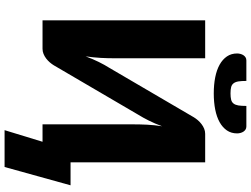

<svg xmlns="http://www.w3.org/2000/svg" viewBox="-152 -802 1123 860"><g transform="rotate(90 410.0 -371.5)"><path d="M505 -678Q510.5 -687 518.2 -696Q526 -705 535.5 -712.2Q545 -719.5 556 -724Q567 -728.5 579 -728.5H706.5V-125.5H809.5L727.5 170H562.5L614.5 0H536.5V-408Q536.5 -436.5 538 -468Q539.5 -499.5 545 -535.5Q533.5 -504 519.8 -476.5Q506 -449 493.5 -429L272 -50.5Q266.5 -41.5 258.8 -32.5Q251 -23.5 241.5 -16.2Q232 -9 221 -4.5Q210 0 198 0H70.5V-728.5H240.5V-321Q240.5 -292 238.8 -260.2Q237 -228.5 232 -193Q243.5 -224.5 257 -251.8Q270.5 -279 283.5 -299.5ZM398 -842Q415 -842 426 -844.8Q437 -847.5 443.2 -855.5Q449.5 -863.5 451.8 -877.2Q454 -891 454 -913H546Q554 -913 559.8 -909.2Q565.5 -905.5 569.2 -899.8Q573 -894 575 -886.5Q577 -879 577 -871.5Q577 -845.5 563.8 -826Q550.5 -806.5 526.8 -793.2Q503 -780 470.2 -773.5Q437.5 -767 398 -767Q358.5 -767 325.8 -773.5Q293 -780 269.2 -793.2Q245.5 -806.5 232.2 -826Q219 -845.5 219 -871.5Q219 -879 221 -886.5Q223 -894 226.8 -899.8Q230.5 -905.5 236.2 -909.2Q242 -913 250 -913H342Q342 -891 344.2 -877.2Q346.5 -863.5 352.8 -855.5Q359 -847.5 369.8 -844.8Q380.5 -842 398 -842Z"/></g></svg>

Font: Lato Black
Style: Regular
Weight: 900
Designer: Lukasz Dziedzic
Foundry: tyPoland Lukasz Dziedzic
Version: Version 2.007; 2014-02-27